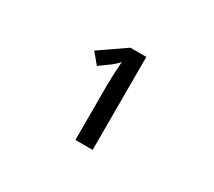

<svg xmlns="http://www.w3.org/2000/svg" viewBox="-83 -865 767 688"><g transform="rotate(30 300.0 -520.5)"><path d="M286.1 -712.9H352.1V-328.1H280.8V-555.2Q280.8 -588.9 285.2 -652.8Q265.1 -631.3 249 -621.1L214.8 -596.2L179.2 -639.2Z"/></g></svg>

Font: Apple Sans Adjectives
Style: Regular
Weight: 400
Monospace: yes
Foundry: Apple Sans Adjectives
Version: Version 0.01